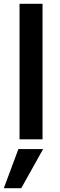

<svg xmlns="http://www.w3.org/2000/svg" viewBox="-32 -727 312 1002"><path d="M70 0V-707H190V0ZM-12 255 64 51H193L79 255Z"/></svg>

Font: Hind Semibold
Style: Regular
Weight: 600
Designer: Manushi Parikh, Satya Rajpurohit
Foundry: Indian Type Foundry
Version: Version 1.201;PS 1.0;hotconv 1.0.78;makeotf.lib2.5.61930; tt